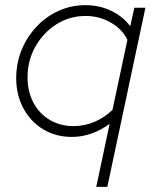

<svg xmlns="http://www.w3.org/2000/svg" viewBox="-20 -522 600 746"><path d="M354 204 406 -41Q372 -16 335 -3Q298 10 259 10Q197 10 148 -19.5Q99 -49 71 -101Q43 -153 43 -218Q43 -277 64 -328Q85 -379 122 -418.5Q159 -458 208 -480Q257 -502 312 -502Q366 -502 412 -480Q458 -458 486 -420L502 -492H545L397 204ZM266 -32Q308 -32 347 -48.5Q386 -65 417 -95L475 -367Q456 -408 411 -434Q366 -460 313 -460Q250 -460 199 -427.5Q148 -395 117.5 -341Q87 -287 87 -221Q87 -166 110 -123Q133 -80 173.5 -56Q214 -32 266 -32Z"/></svg>

Font: Red Hat Display
Style: Italic
Weight: 300
Italic angle: -12°
Designer: Pentagram, MCKL
Foundry: Pentagram, MCKL
Version: Version 1.023